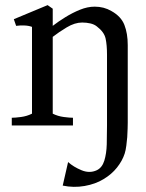

<svg xmlns="http://www.w3.org/2000/svg" viewBox="-20 -490 569 750"><path d="M225 235 246 143Q267 162 298.5 175Q330 188 358 175Q379 165 387.5 137.5Q396 110 397 73.5Q398 37 398 0V-276Q398 -314 392.5 -339.5Q387 -365 358 -387Q348 -395 333 -398.5Q318 -402 301 -402Q272 -402 240.5 -383Q209 -364 186 -346V-46Q206 -36 229 -33Q252 -30 265 -30V0H26V-30Q39 -30 62 -33Q85 -36 105 -46V-385Q92 -390 74.5 -390.5Q57 -391 43 -389L34 -415L166 -470L186 -456V-389Q208 -406 235.5 -423Q263 -440 292.5 -452Q322 -464 350 -464Q386 -464 415 -447Q453 -426 466 -392.5Q479 -359 479 -314V-10Q479 -7 478.5 13Q478 33 477 46Q476 59 473.5 78.5Q471 98 467 110Q458 138 437 164.5Q416 191 384 210Q353 229 310.5 236.5Q268 244 225 235Z"/></svg>

Font: Joan
Style: Regular
Weight: 400
Designer: Paolo Biagini
Version: Version 1.001; ttfautohint (v1.8.4.7-5d5b);gftools[0.9.30]